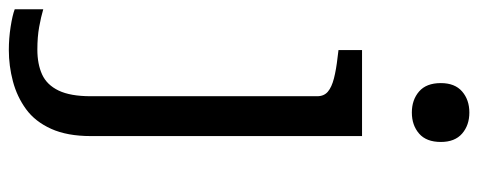

<svg xmlns="http://www.w3.org/2000/svg" viewBox="-396 -478 1057 424"><g transform="rotate(90 132.0 -265.5)"><path d="M132 62V-438Q132 -453 122 -461.5Q112 -470 92.5 -475Q73 -480 46 -483L30 -485V-537H220V62Q220 114 204 149.5Q188 185 160.5 205Q133 225 99 234Q65 243 30 243Q4 243 -21.5 239Q-47 235 -60 230V167Q-43 172 -21 176Q1 180 29 180Q61 180 84 169.5Q107 159 119.5 133Q132 107 132 62ZM168 -647Q140 -647 121.5 -663Q103 -679 103 -711Q103 -742 121.5 -758Q140 -774 168 -774Q196 -774 214.5 -758Q233 -742 233 -711Q233 -679 214.5 -663Q196 -647 168 -647Z"/></g></svg>

Font: Roboto Serif
Style: Regular
Weight: 400
Designer: Greg Gazdowicz
Foundry: Commercial Type
Version: Version 1.008